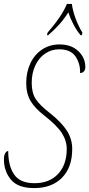

<svg xmlns="http://www.w3.org/2000/svg" viewBox="-31 -951 456 981"><path d="M-11 -138Q-11 -156 -5 -167Q1 -178 11 -180Q11 -103 41.5 -59Q72 -15 145 -15Q222 -15 266 -62.5Q310 -110 310 -190Q310 -232 285 -271Q260 -310 196 -360Q147 -398 125 -435.5Q103 -473 103 -527Q103 -582 124 -627Q145 -672 184 -698Q223 -724 273 -724Q333 -724 369 -690Q405 -656 405 -608Q405 -594 397.5 -586Q390 -578 378 -578Q380 -624 355.5 -661.5Q331 -699 271 -699Q232 -699 200 -677.5Q168 -656 149.5 -617Q131 -578 131 -527Q131 -477 151.5 -445Q172 -413 228 -370Q285 -324 311.5 -282Q338 -240 338 -190Q338 -96 286 -43Q234 10 143 10Q61 10 25 -33Q-11 -76 -11 -138ZM212 -784Q285 -868 311 -931H336Q341 -895 355.5 -856Q370 -817 390 -784L387 -771H381Q361 -794 344 -827Q327 -860 318 -888Q280 -826 215 -771H209Z"/></svg>

Font: Noto Serif CondThin
Style: Italic
Weight: 250
Width: 3
Italic angle: -12°
Designer: Monotype Design Team
Foundry: Monotype Imaging Inc.
Version: Version 1.001